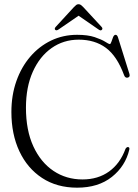

<svg xmlns="http://www.w3.org/2000/svg" viewBox="-20 -876 652 910"><path d="M593 -167.5Q574.5 -88.5 510.2 -37.5Q446 13.5 345.5 13.5Q249.5 13.5 179.5 -32.5Q109.5 -78.5 71.8 -159.2Q34 -240 34 -345Q34 -424.5 57.5 -491.2Q81 -558 123.2 -607.2Q165.5 -656.5 222.2 -683.8Q279 -711 345.5 -711Q396 -711 428.8 -700Q461.5 -689 478.8 -678Q496 -667 500 -667Q504.5 -667 508 -678Q511.5 -689 516 -700Q520.5 -711 528 -711Q535.5 -711 539.5 -698L593.5 -525.5Q598 -510.5 584.5 -508Q573 -506 568 -520Q534.5 -610.5 482 -649.2Q429.5 -688 353 -688Q281 -688 224.5 -648.2Q168 -608.5 135.5 -536Q103 -463.5 103 -365.5Q103 -258.5 138 -182.5Q173 -106.5 233.5 -66Q294 -25.5 371 -25.5Q444.5 -25.5 497 -63.2Q549.5 -101 575 -171Q581 -180 587 -179Q595 -178 593 -167.5ZM258.5 -737Q248 -729.5 242.5 -734Q236 -739.5 244 -748.5L330 -842Q336 -848.5 340.8 -852.2Q345.5 -856 352 -856Q359 -856 363.8 -852.2Q368.5 -848.5 375 -842L461.5 -748.5Q469 -740 462 -734Q456.5 -729 446 -737L352.5 -801.5Z"/></svg>

Font: Fraunces 144pt S050 Light
Style: Regular
Weight: 300
Version: Version 1.000; ttfautohint (v1.8.3)